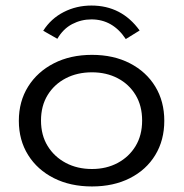

<svg xmlns="http://www.w3.org/2000/svg" viewBox="-20 -665 665 693"><path d="M312 8Q234 8 174.5 -22Q115 -52 81.5 -105.5Q48 -159 48 -229Q48 -299 81.5 -352.5Q115 -406 174.5 -436.5Q234 -467 312 -467Q390 -467 449 -436.5Q508 -406 540.5 -352.5Q573 -299 573 -229Q573 -159 540.5 -105.5Q508 -52 449 -22Q390 8 312 8ZM312 -55Q364 -55 405 -77Q446 -99 469.5 -138Q493 -177 493 -230Q493 -283 469.5 -322Q446 -361 405 -382.5Q364 -404 312 -404Q259 -404 217.5 -382.5Q176 -361 152 -322Q128 -283 128 -230Q128 -177 152 -138Q176 -99 217.5 -77Q259 -55 312 -55ZM187 -525 136 -554Q164 -598 210 -621.5Q256 -645 310 -645Q419 -645 484 -555L434 -524Q387 -595 310 -595Q273 -595 240.5 -578Q208 -561 187 -525Z"/></svg>

Font: Inconsolata Expanded
Style: Regular
Weight: 400
Width: 7
Monospace: yes
Designer: Raph Levien, Cyreal, Brenton Simpson
Foundry: Raph Levien, Cyreal, Google
Version: Version 3.100; ttfautohint (v1.8.4.7-5d5b)